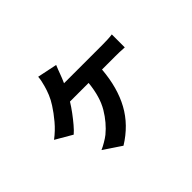

<svg xmlns="http://www.w3.org/2000/svg" viewBox="-138 -903 1276 1276"><g transform="rotate(-45 500.0 -264.5)"><path d="M459 -598Q452 -581 446.5 -567Q441 -553 436 -539Q431 -526 424.5 -509Q418 -492 410 -475H775Q792 -475 818 -476Q844 -477 864 -480V-358Q841 -360 815.5 -360.5Q790 -361 775 -361H653Q640 -202 578 -89Q516 24 396 98L272 15Q293 6 318.5 -9Q344 -24 362 -38Q424 -89 469.5 -165Q515 -241 527 -361H352Q333 -330 308.5 -297Q284 -264 259.5 -235Q235 -206 214 -188L97 -256Q146 -293 184.5 -339Q223 -385 249 -426Q270 -458 283.5 -491Q297 -524 305 -554Q310 -571 314 -591Q318 -611 319 -627Z"/></g></svg>

Font: Chiron Sans HK TT
Style: Bold
Weight: 700
Designer: Ryoko NISHIZUKA 西塚涼子 (kana, bopomofo & ideographs); Paul D. Hunt (Latin, Greek & Cyrillic); Sandoll Communications 산돌커뮤니
Foundry: Adobe
Version: Version 2.022;hotconv 1.0.109;makeotfexe 2.5.65596